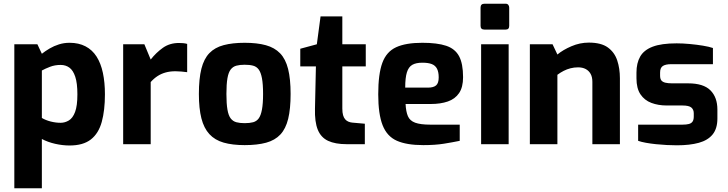

<svg xmlns="http://www.w3.org/2000/svg" viewBox="-20 -775 3911 1032"><path d="M57 237V-537H181L205 -486Q224 -501 247 -514.5Q270 -528 297 -536.5Q324 -545 354 -545Q403 -545 439.5 -526Q476 -507 499 -471Q522 -435 533 -383.5Q544 -332 544 -268Q544 -182 527 -120Q510 -58 468.5 -25.5Q427 7 354 7Q316 7 276.5 -2Q237 -11 205 -28V237ZM306 -115Q329 -115 350 -127.5Q371 -140 383.5 -173Q396 -206 396 -268Q396 -328 384.5 -362.5Q373 -397 353 -411.5Q333 -426 306 -426Q275 -426 249 -416Q223 -406 205 -396V-141Q225 -129 252 -122Q279 -115 306 -115Z M642 0V-537H756L790 -455Q819 -492 855.5 -518Q892 -544 942 -544Q953 -544 964.5 -543Q976 -542 986 -539V-387Q971 -389 954.5 -390.5Q938 -392 923 -392Q894 -392 870.5 -385.5Q847 -379 827.5 -366.5Q808 -354 790 -334V0Z M1295 5Q1229 5 1182 -8.5Q1135 -22 1105.5 -54Q1076 -86 1062.5 -139Q1049 -192 1049 -270Q1049 -352 1062.5 -405.5Q1076 -459 1105.5 -489.5Q1135 -520 1182.5 -532.5Q1230 -545 1295 -545Q1362 -545 1409 -532Q1456 -519 1485.5 -488.5Q1515 -458 1528.5 -404.5Q1542 -351 1542 -270Q1542 -190 1529 -136.5Q1516 -83 1487 -52Q1458 -21 1410.5 -8Q1363 5 1295 5ZM1295 -113Q1322 -113 1340.5 -118Q1359 -123 1370.5 -138.5Q1382 -154 1388 -186Q1394 -218 1394 -270Q1394 -323 1388 -354.5Q1382 -386 1370.5 -401.5Q1359 -417 1340.5 -422Q1322 -427 1295 -427Q1269 -427 1250.5 -422Q1232 -417 1220 -401.5Q1208 -386 1202.5 -354.5Q1197 -323 1197 -270Q1197 -218 1202.5 -186Q1208 -154 1220 -138.5Q1232 -123 1250.5 -118Q1269 -113 1295 -113Z M1844 0Q1782 0 1743.5 -18Q1705 -36 1688 -78Q1671 -120 1673 -191L1678 -418H1594V-513L1683 -537L1703 -687H1820V-537H1946V-418H1820V-192Q1820 -170 1824 -156Q1828 -142 1835.5 -133.5Q1843 -125 1853 -121Q1863 -117 1873 -116L1941 -110V0Z M2255 5Q2166 5 2113 -18.5Q2060 -42 2036.5 -102Q2013 -162 2013 -268Q2013 -377 2035 -437Q2057 -497 2109 -521Q2161 -545 2250 -545Q2330 -545 2378 -529Q2426 -513 2447.5 -473Q2469 -433 2469 -360Q2469 -306 2447.5 -274.5Q2426 -243 2387 -229.5Q2348 -216 2295 -216H2160Q2162 -175 2172.5 -150.5Q2183 -126 2211.5 -115.5Q2240 -105 2294 -105H2451V-18Q2412 -10 2365.5 -2.5Q2319 5 2255 5ZM2158 -304H2280Q2310 -304 2324 -316Q2338 -328 2338 -359Q2338 -388 2329 -405.5Q2320 -423 2301 -430.5Q2282 -438 2250 -438Q2216 -438 2196 -426.5Q2176 -415 2167 -386Q2158 -357 2158 -304Z M2584 -616Q2563 -616 2563 -636V-734Q2563 -755 2584 -755H2698Q2707 -755 2712 -749Q2717 -743 2717 -734V-636Q2717 -616 2698 -616ZM2566 0V-537H2714V0Z M2828 0V-537H2950L2976 -482Q3006 -507 3051.5 -526.5Q3097 -546 3145 -546Q3211 -546 3247 -520Q3283 -494 3297.5 -450.5Q3312 -407 3312 -354V0H3164V-335Q3164 -361 3154.5 -378Q3145 -395 3128 -404Q3111 -413 3087 -413Q3066 -413 3046.5 -408Q3027 -403 3009.5 -394Q2992 -385 2976 -373V0Z M3618 6Q3593 6 3564 4.5Q3535 3 3506 0Q3477 -3 3452 -7.5Q3427 -12 3410 -18V-105H3648Q3669 -105 3682.5 -108.5Q3696 -112 3702.5 -121.5Q3709 -131 3709 -149V-166Q3709 -186 3696 -197Q3683 -208 3648 -208H3564Q3518 -208 3481 -222Q3444 -236 3422.5 -268Q3401 -300 3401 -354V-385Q3401 -436 3421 -471Q3441 -506 3488 -524Q3535 -542 3617 -542Q3650 -542 3687.5 -538.5Q3725 -535 3758.5 -529.5Q3792 -524 3812 -517V-430H3587Q3558 -430 3543 -420.5Q3528 -411 3528 -385V-369Q3528 -351 3535 -342.5Q3542 -334 3556.5 -330.5Q3571 -327 3593 -327H3679Q3761 -327 3798.5 -289.5Q3836 -252 3836 -186V-138Q3836 -84 3810.5 -52.5Q3785 -21 3736.5 -7.5Q3688 6 3618 6Z"/></svg>

Font: Exo Thin
Style: Bold
Weight: 700
Version: Version 2.000